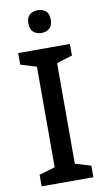

<svg xmlns="http://www.w3.org/2000/svg" viewBox="-100 -1059 555 1013"><g transform="rotate(-10 177.0 -552.5)"><path d="M315 -93H38V-155L123 -180V-719L38 -745V-807H315V-745L231 -719V-180L315 -155ZM179 -1012Q203 -1012 220.5 -998Q238 -984 238 -951Q238 -919 220.5 -904.5Q203 -890 179 -890Q153 -890 135.5 -904.5Q118 -919 118 -951Q118 -984 135.5 -998Q153 -1012 179 -1012Z"/></g></svg>

Font: Noto Sans Telugu UI Medium
Style: Regular
Weight: 500
Designer: Jelle Bosma - Monotype Design Team
Foundry: Monotype Imaging Inc.
Version: Version 2.005; ttfautohint (v1.8.4.7-5d5b)